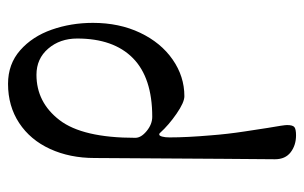

<svg xmlns="http://www.w3.org/2000/svg" viewBox="-156 -298 739 466"><g transform="rotate(-90 213.0 -64.5)"><path d="M60 234 61 109 63 -204Q63 -264 85 -312Q107 -360 148 -387Q189 -414 243 -414Q291 -414 324.5 -384.5Q358 -355 374.5 -308Q391 -261 391 -208Q391 -144 367 -93.5Q343 -43 302 -14.5Q261 14 213 14Q198 14 170.5 -5Q143 -24 124 -45Q123 -47 120 -47Q117 -47 115 -40Q113 -33 113 -22Q113 20 118 78Q121 118 127.5 160.5Q134 203 136 216Q143 256 143 263Q143 277 138 281Q133 285 118 285Q94 285 77 272Q60 259 60 234ZM353 -246Q353 -288 328.5 -316.5Q304 -345 265 -345Q198 -345 155 -289Q112 -233 112 -105Q112 -91 128.5 -77.5Q145 -64 163 -64Q258 -64 305.5 -111Q353 -158 353 -246Z"/></g></svg>

Font: EB Garamond
Style: Regular
Weight: 400
Designer: Georg Duffner and Octavio Pardo
Foundry: Georg Duffner
Version: Version 1.000; ttfautohint (v1.6)